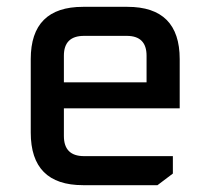

<svg xmlns="http://www.w3.org/2000/svg" viewBox="-20 -542 616 562"><path d="M70 -154V-369Q70 -522 223 -522H353Q506 -522 506 -369V-225H167V-144Q167 -85 226 -85H486V-34L441 0H223Q70 0 70 -154ZM167 -301H409V-379Q409 -437 351 -437H226Q167 -437 167 -379Z"/></svg>

Font: Oxanium ExtraLight Medium
Style: Regular
Weight: 500
Version: Version 2.000